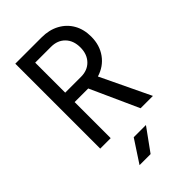

<svg xmlns="http://www.w3.org/2000/svg" viewBox="-283 -828 1167 1167"><g transform="rotate(-45 300.0 -245.0)"><path d="M92 0V-730H318Q383 -730 432 -703.5Q481 -677 508 -630Q535 -583 535 -520Q535 -446 496.5 -393Q458 -340 392 -320L545 0H439L299 -310H182V0ZM182 -391H318Q374 -391 408 -426.5Q442 -462 442 -520Q442 -579 408 -614Q374 -649 318 -649H182ZM190 240 285 95H390L285 240Z"/></g></svg>

Font: JetBrains Mono Zero
Style: Regular-Zero
Weight: 400
Designer: Philipp Nurullin, Konstantin Bulenkov
Foundry: JetBrains
Version: Version 2.211